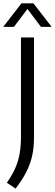

<svg xmlns="http://www.w3.org/2000/svg" viewBox="-48 -966 332 1158"><path d="M46 171.5 -6.5 136Q24 92 42.8 50.8Q61.5 9.5 70 -37.2Q78.5 -84 78.5 -145.5V-740H157V-136Q157 -74.5 145.5 -24.2Q134 26 109.8 73Q85.5 120 46 171.5ZM-28.5 -804 81.5 -946H153.5L263.5 -804H199L117.5 -912L36 -804Z"/></svg>

Font: Encode Sans SemiCondensed SemiCondensed
Style: Regular
Weight: 400
Width: 4
Designer: Multiple Designers
Foundry: Impallari Type
Version: Version 3.000; ttfautohint (v1.8.3) -l 8 -r 50 -G 200 -x 14 